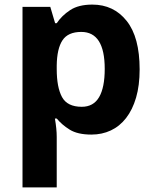

<svg xmlns="http://www.w3.org/2000/svg" viewBox="-20 -576 673 836"><path d="M78 -546H199L220 -475H227Q249 -508 285.5 -532Q322 -556 382 -556Q475 -556 531.5 -485Q588 -414 588 -274Q588 -204 572.5 -151Q557 -98 529 -62Q501 -26 462.5 -8Q424 10 378 10Q318 10 283.5 -11.5Q249 -33 227 -60H219Q227 -15 227 20V240H78ZM227 -291V-275Q227 -196 250 -153.5Q273 -111 336 -111Q387 -111 411.5 -153Q436 -195 436 -276Q436 -437 334 -437Q276 -437 252 -400.5Q228 -364 227 -291Z"/></svg>

Font: BC Sans
Style: Bold
Weight: 700
Designer: Monotype Design Team
Province of B.C.
Foundry: Monotype Imaging Inc.
Version: Version 2.000;GOOG;noto-source:20170915:90ef993387c0